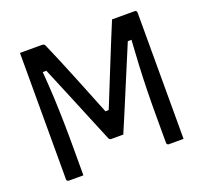

<svg xmlns="http://www.w3.org/2000/svg" viewBox="-121 -841 1042 983"><g transform="rotate(-20 400.0 -350.0)"><path d="M172.6 0Q152.7 0 132.9 0Q113.1 0 92.7 0Q89.7 0 87.2 -1.5Q84.7 -3 83.2 -5.5Q81.7 -8 81.7 -11Q81.7 -85 81.7 -158.5Q81.7 -232 81.7 -305.8Q81.7 -379.6 81.7 -453.6Q81.7 -527.6 81.7 -600.6Q81.7 -625.6 81.7 -650.3Q81.7 -675 81.7 -700Q95.9 -700 119.5 -700Q143.1 -700 165.8 -700Q188.5 -700 201.4 -700Q206.7 -700 210.1 -698.6Q213.5 -697.2 216.1 -693.3Q218.8 -689.5 221.6 -682Q240.7 -638.4 259.5 -593.4Q278.2 -548.4 297.1 -502.3Q315.9 -456.2 334.9 -408.8Q353.8 -361.5 373.2 -313.2Q392.7 -264.9 412.7 -215.5L366.2 -269.6H433.9L386.4 -215.5Q407 -265.5 427.4 -316Q447.8 -366.6 467.9 -416.5Q488 -466.4 507.7 -515Q527.5 -563.5 546.3 -610.1Q565.2 -656.6 583.4 -700Q597.6 -700 621.6 -700Q645.6 -700 669.7 -700Q693.7 -700 707.3 -700Q710.3 -700 712.8 -698.5Q715.3 -697 716.8 -694.8Q718.3 -692.6 718.3 -689Q718.3 -665.7 718.3 -627Q718.3 -588.2 718.3 -538.6Q718.3 -489 718.3 -433.1Q718.3 -377.2 718.3 -319.4Q718.3 -261.6 718.3 -205.7Q718.3 -149.8 718.3 -100.8Q718.3 -84.2 718.3 -67.4Q718.3 -50.6 718.3 -33.8Q718.3 -17 718.3 0Q696 0 675.6 0Q655.3 0 637.8 0Q634.8 0 632.3 -1.5Q629.8 -3 628.3 -5.5Q626.8 -8 626.8 -11Q626.8 -34.3 626.8 -57.6Q626.8 -80.8 626.8 -103.9Q626.8 -127 626.8 -150Q626.8 -184 627 -217.3Q627.2 -250.6 627.9 -284.7Q628.6 -318.8 629.8 -354.4Q630.9 -390 632.9 -428.1Q635 -466.1 637.5 -507.9Q640 -549.8 643.1 -595.5L662.7 -567.8H596.1L634.6 -599.9Q615.8 -554.4 595 -505.2Q574.3 -456 553.3 -405.7Q532.3 -355.4 511.8 -306.3Q491.4 -257.2 472.1 -211.6Q452.9 -165.9 435.8 -126.2Q419.3 -126.2 402.5 -126.2Q385.8 -126.2 369.3 -126.2Q366.3 -126.2 363.1 -127.7Q359.9 -129.2 357.3 -134.8Q346.1 -162.4 329.1 -202.6Q312.2 -242.9 292.3 -291.8Q272.3 -340.6 250.4 -393.1Q228.5 -445.6 206.9 -497.5Q185.2 -549.5 165.7 -596.4L203.8 -567.8H139.4L155.5 -597.8Q159.1 -551.9 162.1 -510Q165 -468.1 166.9 -430Q168.7 -391.9 169.7 -356Q170.8 -320.2 171.5 -285.8Q172.2 -251.4 172.4 -217.9Q172.6 -184.4 172.6 -150Q172.6 -112.9 172.6 -75.3Q172.6 -37.7 172.6 0Z"/></g></svg>

Font: Recursive Sans Linear Light
Style: Regular
Weight: 300
Version: Version 1.085